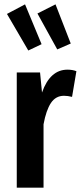

<svg xmlns="http://www.w3.org/2000/svg" viewBox="-20 -862 371 882"><path d="M331 -535 311 -417Q291 -422 274 -422Q236 -422 214 -389Q192 -356 180 -291V0H57V-529H164L173 -437Q210 -542 290 -542Q313 -542 331 -535ZM171 -659 110 -630 12 -798 95 -842ZM305 -662 243 -635 152 -800 235 -842Z"/></svg>

Font: Fira Sans Compressed Medium
Style: Regular
Weight: 500
Width: 1
Designer: bBox Type GmbH & Carrois Corporate GbR & Edenspiekermann AG
Foundry: bBox Type GmbH & Carrois Corporate GbR & Edenspiekermann AG
Version: Version 4.301